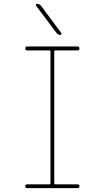

<svg xmlns="http://www.w3.org/2000/svg" viewBox="-20 -970 540 990"><path d="M271.5 -799.8 166 -940.4Q164.1 -943.4 165.5 -946.8Q167 -950.2 170.9 -950.2Q182.6 -950.2 191.4 -940.4L295.9 -799.8Q297.9 -796.9 296.4 -793.5Q294.9 -790 291 -790Q279.3 -790 271.5 -799.8ZM235.4 -19.5Q240.2 -19.5 240.2 -25.4V-705.1Q240.2 -710 235.4 -710H120.1Q110.4 -710 110.4 -720.2Q110.4 -730.5 120.1 -730.5H379.9Q389.6 -730.5 389.6 -720.2Q389.6 -710 379.9 -710H264.6Q259.8 -710 259.8 -705.1V-25.4Q259.8 -20.5 264.6 -19.5H379.9Q389.6 -19.5 389.6 -9.8Q389.6 0 379.9 0H120.1Q110.4 0 110.4 -9.8Q110.4 -19.5 120.1 -19.5Z"/></svg>

Font: Rounded-X Mgen+ 2m thin
Style: Regular
Weight: 100
Designer: [Source Han Sans]
Ryoko NISHIZUKA  (kana & ideographs); Paul D. Hunt (Latin, Greek & Cyrillic); Wenlong ZHANG  (bopomofo
Version: Version 1.059.20150602